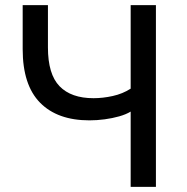

<svg xmlns="http://www.w3.org/2000/svg" viewBox="-20 -725 724 745"><path d="M487 0V-292Q469 -281 442.5 -273.5Q416 -266 386 -262Q356 -258 327 -258Q203 -258 135.5 -326.5Q68 -395 68 -534V-705H166V-541Q166 -437 211 -390.5Q256 -344 343 -344Q379 -344 417.5 -352.5Q456 -361 487 -381V-705H585V0Z"/></svg>

Font: Nunito Sans 7pt SemiCondensed Medium
Style: Regular
Weight: 500
Width: 4
Designer: Vernon Adams
Foundry: Vernon Adams
Version: Version 3.101;gftools[0.9.27]